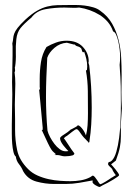

<svg xmlns="http://www.w3.org/2000/svg" viewBox="-20 -736 535 764"><path d="M463 -369Q463 -386 463.5 -403.5Q464 -421 464 -438Q464 -472 462 -508Q460 -544 451.5 -578Q443 -612 426 -642Q409 -672 379 -693Q368 -702 350.5 -707Q333 -712 316 -714Q299 -716 285.5 -716Q272 -716 269 -716H251Q228 -716 208 -715.5Q188 -715 168 -710Q148 -705 127 -693Q106 -681 81 -658Q60 -638 50 -625Q40 -612 36.5 -602Q33 -592 32.5 -583.5Q32 -575 29 -563Q30 -557 30 -551Q30 -545 30 -539V-515Q30 -489 29 -463Q28 -437 28 -410Q28 -398 28.5 -385.5Q29 -373 29 -361Q29 -331 28 -300.5Q27 -270 27 -239Q27 -224 27 -204Q27 -184 28.5 -165Q30 -146 33.5 -131.5Q37 -117 43 -113Q45 -96 55.5 -83Q66 -70 72 -55Q90 -23 125 -13.5Q160 -4 195 -4H241Q269 -4 295 -8.5Q321 -13 348 -18Q349 -17 349 -16Q349 -14 348 -13V-12Q348 -9 351.5 -5.5Q355 -2 360 1Q365 4 369.5 6Q374 8 377 8L389 1Q398 -3 409 -9Q420 -15 430 -21Q440 -27 447 -32Q454 -37 454 -39Q454 -42 449.5 -48.5Q445 -55 439.5 -62Q434 -69 429 -74.5Q424 -80 422 -82L441 -97Q453 -129 457 -150Q461 -171 461 -194V-210Q461 -215 461 -219.5Q461 -224 460 -229L465 -305Q464 -321 463.5 -337Q463 -353 463 -369ZM410 -82Q412 -77 418.5 -71.5Q425 -66 427 -62Q427 -60 431.5 -52.5Q436 -45 441 -39Q438 -37 434 -35Q430 -33 428 -31L424 -29Q420 -26 413 -21.5Q406 -17 399.5 -13Q393 -9 387 -6Q381 -3 380 -3Q377 -3 373.5 -8.5Q370 -14 366 -20Q362 -26 357.5 -31.5Q353 -37 349 -37Q347 -37 345 -35Q343 -33 339 -31Q322 -22 301.5 -18.5Q281 -15 260 -15Q242 -15 219.5 -16.5Q197 -18 174 -23Q151 -28 129.5 -37.5Q108 -47 92 -63Q57 -98 48.5 -137.5Q40 -177 40 -219V-263Q40 -277 39.5 -291Q39 -305 39 -320Q39 -340 40 -361.5Q41 -383 41 -403Q41 -426 38 -449Q40 -451 40 -455L39 -470H40Q44 -496 43 -524.5Q42 -553 45 -580Q48 -607 61.5 -624Q75 -641 105 -666Q125 -693 161.5 -699.5Q198 -706 236 -706Q244 -706 253 -705.5Q262 -705 270 -705Q276 -705 282.5 -705Q289 -705 295 -706Q316 -703 337 -695.5Q358 -688 376.5 -676.5Q395 -665 409 -648.5Q423 -632 430 -611Q437 -609 442 -598Q447 -587 450.5 -572Q454 -557 456 -540Q458 -523 458 -510Q458 -502 457.5 -494Q457 -486 456 -478Q457 -461 457.5 -452.5Q458 -444 459 -430.5Q460 -417 460.5 -392.5Q461 -368 461 -319Q461 -287 459.5 -252.5Q458 -218 454 -187.5Q450 -157 443 -132.5Q436 -108 425 -97Q420 -92 415 -91.5Q410 -91 410 -82ZM333 -492Q333 -524 310 -549Q287 -574 245 -574Q223 -574 202.5 -566.5Q182 -559 165 -549Q148 -522 143 -489Q138 -456 138 -423V-401Q138 -396 138 -391Q138 -386 139 -381L136 -379Q136 -375 136 -376Q136 -377 137 -366Q138 -355 141 -324Q144 -293 150 -227Q150 -220 149 -218L146 -219Q162 -184 170.5 -166.5Q179 -149 184 -141.5Q189 -134 193 -131Q197 -128 203 -122L197 -120Q198 -119 201 -119H208Q215 -119 222.5 -116.5Q230 -114 238 -114Q256 -114 269 -118H270Q271 -119 272 -119.5Q273 -120 274 -121L276 -124L275 -127Q270 -133 263.5 -142.5Q257 -152 251 -161.5Q245 -171 240 -178Q235 -185 234 -186Q235 -187 237 -188.5Q239 -190 242 -193L246 -195Q254 -201 267 -211.5Q280 -222 285 -222Q290 -222 300.5 -206Q311 -190 329 -173L331 -172L330 -171H331Q332 -168 333 -168L335 -170Q336 -171 336 -173V-175Q341 -207 343 -240.5Q345 -274 345 -308Q345 -351 342.5 -392.5Q340 -434 335 -476L332 -486Q332 -488 332.5 -489Q333 -490 333 -492ZM261 -220Q250 -210 234.5 -200.5Q219 -191 219 -186Q219 -179 223 -171.5Q227 -164 232.5 -157Q238 -150 243.5 -144Q249 -138 252 -135Q250 -134 241 -134Q229 -134 217.5 -142.5Q206 -151 196.5 -163.5Q187 -176 179.5 -190Q172 -204 169 -216Q163 -282 163 -351Q163 -391 164.5 -429.5Q166 -468 168 -506Q175 -527 196.5 -545.5Q218 -564 246 -566L277 -558V-561Q279 -554 289 -551.5Q299 -549 304 -542Q305 -539 306.5 -533.5Q308 -528 311 -528Q313 -528 315 -530Q320 -516 323.5 -501.5Q327 -487 327 -471Q327 -467 326.5 -464Q326 -461 326 -458L322 -455Q329 -415 329.5 -374Q330 -333 330 -285Q330 -261 328.5 -238Q327 -215 322 -197Q321 -200 318 -206.5Q315 -213 310.5 -219.5Q306 -226 300.5 -231.5Q295 -237 289 -238V-237Q289 -235 280 -230Q271 -225 265 -222L263 -221L264 -222L260 -220Z"/></svg>

Font: Londrina Sketch
Style: Regular
Weight: 400
Designer: Marcelo Magalhaes
Foundry: Marcelo Magalhães
Version: Version 1.002